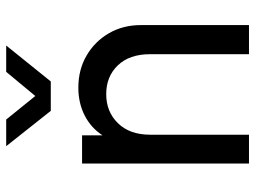

<svg xmlns="http://www.w3.org/2000/svg" viewBox="-122 -702 824 620"><g transform="rotate(-90 290.0 -392.0)"><path d="M72 0H165V-319Q165 -385 202 -423Q239 -461 296 -461Q353 -461 389 -423.5Q425 -386 425 -319V0H519V-349Q519 -407 492.5 -452.5Q466 -498 420.5 -524.5Q375 -551 317 -551Q267 -551 227 -530.5Q187 -510 163 -473V-539H72ZM242 -640H337L453 -784H368L290 -690L214 -784H128Z"/></g></svg>

Font: Plus Jakarta Sans Medium
Style: Regular
Weight: 500
Designer: Gumpita Rahayu
Foundry: Tokotype
Version: Version 2.004; ttfautohint (v1.8.3)